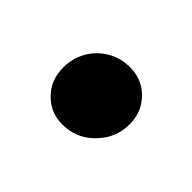

<svg xmlns="http://www.w3.org/2000/svg" viewBox="-50 -285 416 416"><g transform="rotate(45 158.0 -77.0)"><path d="M226 -150Q253 -124 253 -85Q253 -45 226 -16Q199 15 158 18Q117 21 90 -6Q64 -31 64 -71Q64 -110 90 -140Q118 -170 158 -173Q199 -176 226 -150Z"/></g></svg>

Font: Xiangcui Wave Sans Xiangcui Wave Sans
Style: Regular
Weight: 800
Width: 3
Version: Version 0.920;March 28, 2024;FontCreator 14.0.0.2814 64-bit